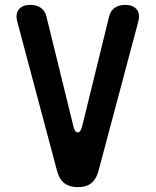

<svg xmlns="http://www.w3.org/2000/svg" viewBox="-20 -760 640 790"><path d="M51.4 -669.8Q42.2 -703.1 57.6 -721.5Q73 -740 104.8 -740Q129.7 -740 147.4 -728.2Q165.1 -716.4 170.8 -693.1L282.2 -239.6Q288.2 -215.2 300 -215.2Q311.8 -215.2 317.8 -239.6L429.2 -693.1Q434.9 -716.4 452.6 -728.2Q470.3 -740 495.2 -740Q527 -740 542.4 -721.5Q557.8 -703.1 548.6 -669.8L384.7 -54.8Q375.6 -21.7 355 -5.9Q334.4 10 300 10Q265.9 10 245.1 -5.9Q224.4 -21.7 215.3 -54.8Z"/></svg>

Font: Maple Mono
Style: Regular
Weight: 400
Monospace: yes
Designer: subframe7536
Version: Version 7.300